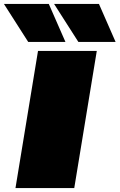

<svg xmlns="http://www.w3.org/2000/svg" viewBox="-51 -960 610 980"><path d="M28 0 143 -700H443L328 0ZM93 -746 -31 -940H198L283 -746ZM349 -746 225 -940H454L539 -746Z"/></svg>

Font: Georama ExtraExtended Black
Style: Italic
Weight: 900
Width: 8
Italic angle: -9°
Designer: Jean-Baptiste Levee
Foundry: Production Type
Version: Version 1.000